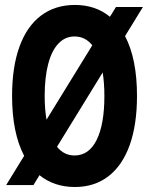

<svg xmlns="http://www.w3.org/2000/svg" viewBox="-20 -748 602 776"><path d="M557.6 -719.7 485.4 -602.1Q533.7 -509.8 533.7 -360.4Q533.7 -244.1 504.2 -161.6Q474.6 -79.1 418.2 -35.6Q361.8 7.8 282.7 7.8Q198.7 7.8 139.6 -40L115.2 0H4.9L77.6 -118.2Q28.8 -211.4 28.8 -360.4Q28.8 -476.6 58.6 -559.1Q88.4 -641.6 145.5 -684.8Q202.6 -728 282.7 -728Q366.2 -728 424.3 -680.2L448.7 -719.7ZM168 -264.2 353 -564.9Q324.7 -600.6 281.2 -600.6Q243.2 -600.6 216.1 -572Q189 -543.5 174.8 -489.5Q160.6 -435.5 160.6 -360.4Q160.6 -306.6 168 -264.2ZM395 -455.1 210.4 -154.8Q238.8 -119.6 281.2 -119.6Q339.4 -119.6 370.6 -182.4Q401.9 -245.1 401.9 -360.4Q401.9 -411.6 395 -455.1Z"/></svg>

Font: Reddit Mono
Style: Bold
Weight: 700
Designer: Stephen Hutchings
Foundry: Reddit
Version: Version 1.009